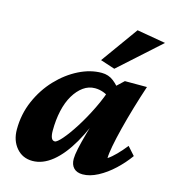

<svg xmlns="http://www.w3.org/2000/svg" viewBox="-102 -745 752 837"><g transform="rotate(15 274.5 -326.5)"><path d="M120.1 7.8Q75.2 7.8 47.4 -24.9Q19.5 -57.6 19.5 -107.4Q19.5 -176.8 45.9 -237.3Q72.3 -297.9 115.7 -343.8Q159.2 -389.6 210.9 -415.5Q262.7 -441.4 313.5 -441.4Q344.7 -441.4 367.7 -423.3Q390.6 -405.3 414.1 -373L374 -342.8Q359.4 -355.5 340.8 -362.3Q322.3 -369.1 302.7 -369.1Q274.4 -369.1 250.5 -352.1Q226.6 -335 208.5 -304.7Q190.4 -274.4 181.2 -232.9Q171.9 -191.4 171.9 -142.6Q171.9 -122.1 176.8 -110.8Q181.6 -99.6 192.4 -99.6Q202.1 -99.6 224.6 -125.5Q247.1 -151.4 274.4 -194.3Q301.8 -237.3 327.1 -289.1Q352.5 -340.8 368.2 -392.6L386.7 -401.4L419.9 -432.6H519.5Q502.9 -382.8 487.3 -330.1Q471.7 -277.3 459.5 -229Q447.3 -180.7 440.4 -144Q433.6 -107.4 433.6 -88.9Q451.2 -100.6 470.2 -120.1Q489.3 -139.6 508.8 -164.1L542 -127Q517.6 -92.8 484.4 -61.5Q451.2 -30.3 415 -11.2Q378.9 7.8 346.7 7.8Q320.3 7.8 306.2 -6.8Q292 -21.5 292 -47.9Q292 -64.5 298.3 -94.7Q304.7 -125 317.9 -171.9Q331.1 -218.8 352.5 -284.2H359.4Q329.1 -194.3 291 -128.4Q252.9 -62.5 209.5 -27.3Q166 7.8 120.1 7.8ZM361.3 -472.7 295.9 -494.1 416 -661.1 545.9 -638.7Z"/></g></svg>

Font: Crimson Pro ExtraBold
Style: Italic
Weight: 800
Italic angle: -12°
Designer: Jacques Le Bailly
Foundry: Baron von Fonthausen
Version: Version 1.003